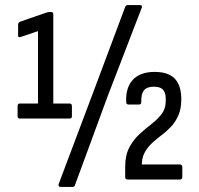

<svg xmlns="http://www.w3.org/2000/svg" viewBox="-20 -704 779 753"><path d="M58 -239Q49 -239 49 -248V-288Q49 -298 58 -298H129V-582L61 -559Q51 -556 51 -564V-606Q51 -616 59 -619L163 -655Q167 -656 169.5 -656.5Q172 -657 176 -657H180Q189 -657 189 -648V-298H253Q262 -298 262 -288V-248Q262 -239 253 -239ZM216 29Q212 29 210.5 25.5Q209 22 210 18L349 -351L471 -677Q474 -684 481 -684H529Q534 -684 536 -681.5Q538 -679 536 -674L402 -326L274 22Q273 29 264 29ZM481 0Q471 0 471 -9V-51Q471 -95 487 -125.5Q503 -156 526.5 -177.5Q550 -199 574 -217.5Q598 -236 614 -257Q630 -278 630 -307V-317Q630 -340 619.5 -352Q609 -364 583 -364Q556 -364 544.5 -349.5Q533 -335 534 -303Q534 -294 524 -294H485Q475 -294 475 -303Q472 -360 501 -391Q530 -422 586 -422Q641 -422 666 -395Q691 -368 691 -315Q691 -278 680 -252.5Q669 -227 652 -208.5Q635 -190 615 -175Q595 -160 577.5 -144Q560 -128 548.5 -108Q537 -88 536 -59H685Q695 -59 695 -49V-9Q695 0 685 0Z"/></svg>

Font: Sofia Sans Condensed
Style: Regular
Weight: 400
Designer: Botio Nikoltchev, Ani Petrova
Foundry: lettersoup
Version: Version 4.100